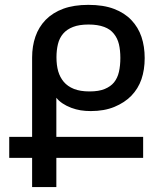

<svg xmlns="http://www.w3.org/2000/svg" viewBox="-20 -762 642 782"><path d="M110.8 -119.1H17.6V-204.6H110.8V-527.3Q110.8 -574.2 124.3 -613Q137.7 -651.9 166 -681.2Q195.3 -710.9 238.3 -726.6Q281.2 -742.2 339.8 -742.2Q401.4 -742.2 444.3 -725.8Q487.3 -709.5 515.1 -680.2Q543 -650.9 556.2 -611.8Q569.3 -572.8 569.3 -525.4Q569.3 -478 556.2 -439.5Q543 -400.9 514.6 -371.6Q487.3 -343.8 446 -326.7Q404.8 -309.6 349.6 -309.6Q327.6 -309.6 308.3 -312.7Q289.1 -315.9 270.5 -322.8Q229.5 -338.4 209.5 -363.8V-204.6H563V-119.1H209.5V0H110.8ZM344.7 -389.6Q382.8 -389.6 406.7 -399.7Q430.7 -409.7 444.3 -426.3Q458.5 -443.8 464.4 -469.2Q470.2 -494.6 470.2 -525.9Q470.2 -557.1 464.4 -581.8Q458.5 -606.4 443.8 -624.5Q429.2 -643.1 404.3 -652.3Q377.9 -662.1 340.8 -662.1Q302.7 -662.1 277.6 -652.3Q252.4 -642.6 237.3 -625Q222.2 -607.4 216.1 -582.8Q210 -558.1 210 -528.8Q210 -496.6 217 -471.9Q224.1 -447.3 239.7 -428.7Q255.4 -410.2 281 -399.9Q306.6 -389.6 344.7 -389.6Z"/></svg>

Font: Hack
Style: Regular
Weight: 400
Monospace: yes
Designer: Christopher Simpkins
Foundry: Christopher Simpkins
Version: Version 2.019; ttfautohint (v1.4.1) -l 4 -r 80 -G 350 -x 0 -